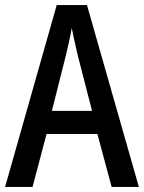

<svg xmlns="http://www.w3.org/2000/svg" viewBox="-20 -735 566 755"><path d="M419 0H526L322 -715H203L0 0H108L163 -208H363ZM286 -516 342 -299H184L239 -517C246 -547 257 -592 262 -625C268 -594 278 -551 286 -516Z"/></svg>

Font: Noto Sans Sinhala Condensed Medium
Style: Regular
Weight: 500
Width: 3
Designer: Jelle Bosma - Monotype Design Team
Foundry: Monotype Imaging Inc.
Version: Version 2.006